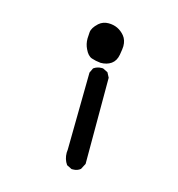

<svg xmlns="http://www.w3.org/2000/svg" viewBox="-90 -658 681 734"><g transform="rotate(15 250.0 -291.5)"><path d="M264 -4H258L238 -14Q224 -34 224 -60L225 -72L229 -378L238 -397Q252 -407 269 -407H275L295 -397L305 -378V-37L293 -14Q281 -4 264 -4ZM260 -425Q240 -427 224 -432.5Q208 -438 197 -462Q188 -480 188 -502Q188 -509 189.5 -527Q191 -545 213 -565Q229 -579 251 -579Q290 -579 315 -549Q328 -533 328 -509Q328 -499 323.5 -474Q319 -449 302 -437Q285 -425 260 -425Z"/></g></svg>

Font: Xiaolai SC
Style: Regular
Weight: 400
Designer: Nozomi Seto 瀬戸のぞみ
Version: Version 3.11;December 4, 2020;FontCreator 13.0.0.2613 64-bit